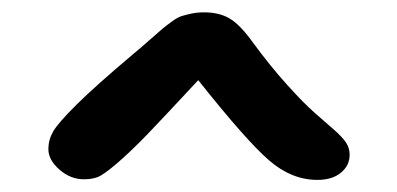

<svg xmlns="http://www.w3.org/2000/svg" viewBox="-20 -738 650 314"><path d="M499 -443.8Q457 -443.8 420.2 -475.6Q383.3 -507.3 304.2 -606.9Q248 -546.4 220.5 -517.8Q192.9 -489.3 171.1 -470.7Q149.4 -452.1 139.9 -448.5Q130.4 -444.8 117.2 -444.8Q95.2 -444.8 77.1 -460.7Q59.1 -476.6 59.1 -494.1Q59.1 -509.3 66.9 -522.9Q74.7 -536.6 105.2 -566.9Q135.7 -597.2 198.2 -649.9Q209 -658.7 224.4 -672.4Q239.7 -686 245.6 -690.9Q251.5 -695.8 261.2 -702.9Q271 -710 277.6 -711.9Q284.2 -713.9 293.2 -715.8Q302.2 -717.8 314 -717.8Q338.4 -717.8 355.5 -707.8Q372.6 -697.8 394 -668Q421.9 -629.9 449.5 -599.4Q477.1 -568.8 494.4 -553.7Q511.7 -538.6 525.6 -526.4Q539.6 -514.2 545.7 -505.1Q551.8 -496.1 551.8 -484.9Q551.8 -467.3 537.6 -455.6Q523.4 -443.8 499 -443.8Z"/></svg>

Font: Shantell Sans Bouncy
Style: Regular
Weight: 500
Designer: Stephen Nixon, Anya Danilova, Shantell Martin
Foundry: Arrow Type
Version: Version 1.006;[9816181b4]